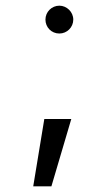

<svg xmlns="http://www.w3.org/2000/svg" viewBox="-20 -537 372 676"><path d="M97 119C97 119 136 -118 136 -118C136 -118 231 -118 231 -118C231 -118 161 119 161 119C161 119 97 119 97 119ZM189 -517C162 -517 140 -495 140 -468C140 -441 161 -419 189 -419C216 -419 238 -441 238 -468C238 -495 215 -517 189 -517Z"/></svg>

Font: Preevio_Regular
Style: Regular
Weight: 500
Designer: Gumpita Rahayu
Foundry: Tokotype Studio
Version: ""